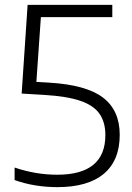

<svg xmlns="http://www.w3.org/2000/svg" viewBox="-20 -760 541 789"><path d="M215.5 9Q122 9 40 -20V-71.5Q127 -42 215 -42Q413 -42 413 -205Q413 -257.5 389 -292.2Q365 -327 309.8 -345.8Q254.5 -364.5 161.5 -370L69 -375.5L93.5 -740H441.5V-689.5H148L129.5 -423.5L180.5 -420.5Q334.5 -411.5 403.2 -359Q472 -306.5 472 -206Q472 -101 406.8 -46Q341.5 9 215.5 9Z"/></svg>

Font: Encode Sans Lt
Style: Regular
Weight: 300
Designer: Multiple Designers
Foundry: Impallari Type
Version: Version 3.002; ttfautohint (v1.8.3) -l 8 -r 50 -G 200 -x 14 